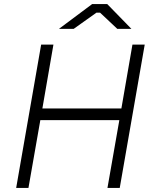

<svg xmlns="http://www.w3.org/2000/svg" viewBox="-20 -918 754 938"><path d="M627 -700 573 -388H187L241 -700H181L59 0H119L177 -331H563L505 0H565L687 -700ZM268 -777H340L451 -856H469L553 -777H622L504 -898H430Z"/></svg>

Font: Fixel Display 20240404 Light
Style: Italic
Weight: 300
Italic angle: -10°
Designer: AlfaBravo + MacPaw
Foundry: Kyrylo Tkachov, Marchela Mozhyna, Serhii Makarenko, Maria Weinstein, Zakhar Kryvoshyya
Version: Version 1.211;Glyphs 3.2 (3225)